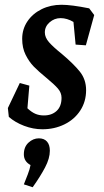

<svg xmlns="http://www.w3.org/2000/svg" viewBox="-20 -530 438 805"><path d="M17 -40 13 -77 63 -182 103 -171 95 -76Q112 -60 128 -53Q144 -46 164 -46Q197 -46 217.5 -65Q238 -84 238 -120Q238 -141 223 -158.5Q208 -176 174 -204Q141 -231 121.5 -251Q102 -271 87.5 -300Q73 -329 73 -367Q73 -408 95 -440.5Q117 -473 154.5 -491.5Q192 -510 238 -510Q279 -510 354 -495L375 -467L340 -340L297 -343L288 -438Q261 -454 234 -454Q208 -454 188 -436.5Q168 -419 168 -394Q168 -373 185.5 -353Q203 -333 238 -305Q288 -263 314.5 -230Q341 -197 341 -152Q341 -104 316.5 -66.5Q292 -29 250 -8.5Q208 12 158 12Q119 12 81 -2.5Q43 -17 17 -40ZM80 243Q88 223 96.5 201Q105 179 108 162Q80 147 80 117Q80 86 99.5 68Q119 50 143 50Q165 50 177 63.5Q189 77 189 102Q189 134 169 172Q149 210 117 255Z"/></svg>

Font: Andada Pro SemiBold
Style: Italic
Weight: 600
Italic angle: -6.99998°
Designer: Carolina Giovagnoli
Foundry: Huerta Tipografica
Version: Version 3.005